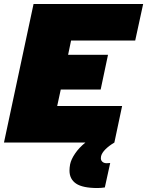

<svg xmlns="http://www.w3.org/2000/svg" viewBox="-34 -718 741 967"><path d="M135 -698H687L647 -514H324L309 -442H510L473 -267H272L254 -184H581L542 0Q515 16 497 34Q479 52 475 69Q474 72 474 79Q474 90 482 97Q490 104 503 104Q515 104 521 103L494 226Q475 229 457 229Q382 229 349 206.5Q316 184 316 141Q316 127 319 110Q324 85 344 55.5Q364 26 396 0H-14Z"/></svg>

Font: Azeret Mono Black
Style: Italic
Weight: 900
Italic angle: -12°
Designer: Martin Vácha
Foundry: Displaay
Version: Version 1.000; Glyphs 3.0.3, build 3074